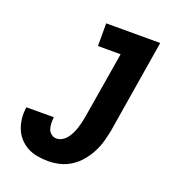

<svg xmlns="http://www.w3.org/2000/svg" viewBox="-135 -841 869 955"><g transform="rotate(20 300.0 -363.5)"><path d="M226 8Q197 8 168.5 3Q140 -2 116 -15Q92 -28 73.5 -48.5Q55 -69 45 -94.5Q35 -120 32 -149Q29 -178 34 -207H179Q177 -191 177.5 -175Q178 -159 182.5 -145Q187 -131 199 -121.5Q211 -112 226 -112Q242 -112 256.5 -120.5Q271 -129 281 -142Q291 -155 298 -169.5Q305 -184 310 -199Q315 -214 318.5 -229Q322 -244 325 -260L384 -615H264V-735H550L469 -240Q463 -210 454.5 -180Q446 -150 431 -121.5Q416 -93 394.5 -67.5Q373 -42 345.5 -24.5Q318 -7 287.5 0.5Q257 8 226 8Z"/></g></svg>

Font: Iosevka Curly HvExObl
Style: Regular
Weight: 900
Width: 7
Italic angle: -9°
Monospace: yes
Designer: Belleve Invis
Foundry: Belleve Invis
Version: Version 11.1.0; ttfautohint (v1.8.3)